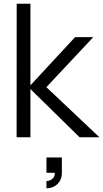

<svg xmlns="http://www.w3.org/2000/svg" viewBox="-20 -740 556 1035"><path d="M144 0H69.5L70 -720H144V-280L385 -540H483L230 -270L516 0H409L144 -260ZM230.5 236Q238.5 236 249.2 232Q260 228 268 218Q276 208 275 191.5H230.5V109H313.5V191.5Q313.5 218 301.8 237Q290 256 271 265.5Q252 275 230.5 275Z"/></svg>

Font: CCSD_manrope
Style: Regular
Weight: 400
Designer: Mikhail Sharanda
Foundry: Mikhail Sharanda
Version: Version 4.503